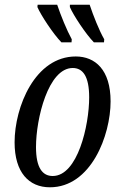

<svg xmlns="http://www.w3.org/2000/svg" viewBox="-20 -786 509 816"><path d="M379 -606H422L423 -619C401 -657 376 -721 361 -766H277V-756C292 -721 344 -642 379 -606ZM241 -606H284L285 -619C264 -657 238 -721 223 -766H140L139 -756C154 -721 206 -642 241 -606ZM192 10C367 10 450 -211 450 -355C450 -490 384 -546 302 -546C129 -546 42 -332 42 -181C42 -53 103 10 192 10ZM204 -38C161 -38 133 -72 133 -161C133 -282 185 -497 289 -497C332 -497 359 -462 359 -372C359 -253 310 -38 204 -38Z"/></svg>

Font: Noto Serif ExtraCondensed
Style: Italic
Weight: 400
Width: 2
Italic angle: -12°
Designer: Monotype Design Team
Foundry: Monotype Imaging Inc.
Version: Version 2.014